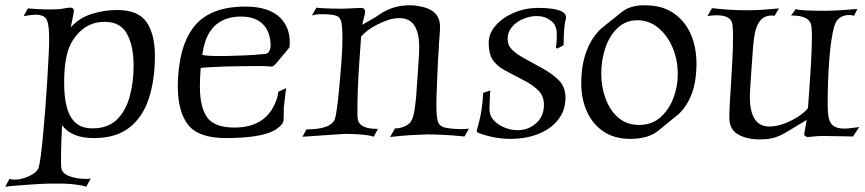

<svg xmlns="http://www.w3.org/2000/svg" viewBox="-56 -513 3287 730"><path d="M-36 197 -20 167Q-12 170 -1 170Q16 170 35.5 164Q55 158 71 147.5Q87 137 91 124Q95 111 99.5 76Q104 41 108.5 -7.5Q113 -56 117 -109Q121 -162 124 -213Q127 -264 129 -303.5Q131 -343 131 -363Q131 -416 122.5 -436.5Q114 -457 79 -457Q70 -457 59 -455.5Q48 -454 34 -452L50 -481Q61 -480 84.5 -478.5Q108 -477 136 -477Q167 -477 185 -480.5Q203 -484 211 -484Q225 -484 225 -470Q225 -469 222.5 -456Q220 -443 217 -429Q214 -415 213 -409Q245 -445 292.5 -460Q340 -475 389 -475Q470 -475 501.5 -428.5Q533 -382 533 -301Q533 -210 510 -139Q487 -68 436 -28Q385 12 301 12Q216 12 180 -37Q179 -19 177.5 18.5Q176 56 176 88Q176 99 176 108Q176 117 177 124Q179 146 207 156.5Q235 167 266 167Q272 167 278 167Q284 167 289 166L272 197Q230 183 132 185Q125 185 103.5 186Q82 187 54 189Q26 191 1.5 193Q-23 195 -36 197ZM296 -25Q354 -25 388 -58Q422 -91 437 -145.5Q452 -200 452 -264Q452 -338 427 -384Q402 -430 342 -430Q266 -430 221 -360Q193 -317 189 -236Q188 -225 188 -214.5Q188 -204 188 -193Q188 -146 197.5 -107.5Q207 -69 230.5 -47Q254 -25 296 -25Z M804 12Q699 12 659.5 -38Q620 -88 620 -186Q620 -239 630.5 -293Q641 -347 665 -387Q722 -488 877 -488Q967 -488 1010 -445Q1051 -404 1045 -334Q1041 -328 1033 -318.5Q1025 -309 1013 -295Q1000 -278 990.5 -268.5Q981 -259 976 -260Q965 -261 952.5 -261.5Q940 -262 927 -262Q904 -262 885 -261.5Q866 -261 846 -261Q825 -261 796 -260Q767 -259 742 -257.5Q717 -256 707 -255Q704 -215 704 -183Q704 -106 731.5 -67Q759 -28 835 -28Q967 -28 1000 -149Q1001 -154 1001 -158Q1001 -162 1002 -164L1032 -178Q1031 -169 1028.5 -151Q1026 -133 1023 -103Q1023 -93 1023 -81Q1023 -69 1022 -54Q1019 -41 1006 -31Q983 -9 931.5 1.5Q880 12 804 12ZM779 -300Q790 -300 803.5 -300Q817 -300 832 -301Q874 -302 904.5 -304Q935 -306 954 -308Q970 -311 973 -337Q973 -391 944 -420.5Q915 -450 861 -450Q756 -450 724 -354Q720 -340 717.5 -329Q715 -318 713 -304Q723 -302 739.5 -301Q756 -300 779 -300Z M1427 8 1446 -25Q1463 -24 1483 -32.5Q1503 -41 1510 -58Q1516 -70 1519.5 -91Q1523 -112 1526 -143Q1531 -211 1533.5 -249Q1536 -287 1537 -305Q1538 -323 1538 -332Q1538 -444 1464 -444Q1440 -444 1419.5 -437Q1399 -430 1379 -420Q1338 -399 1317 -374L1310 -275Q1306 -217 1304.5 -174Q1303 -131 1303 -102Q1303 -89 1303 -79.5Q1303 -70 1304 -63Q1308 -22 1381 -23L1365 7Q1341 -3 1259 -4Q1251 -4 1209.5 -1Q1168 2 1094 7L1109 -21Q1205 -21 1218 -63Q1223 -80 1229 -132Q1235 -184 1242 -276Q1244 -302 1245 -324.5Q1246 -347 1246 -366Q1246 -408 1242 -428Q1238 -448 1221.5 -453.5Q1205 -459 1168 -459Q1156 -459 1147 -458Q1138 -457 1130 -454L1147 -484Q1150 -483 1176.5 -481.5Q1203 -480 1240 -480Q1263 -480 1284.5 -481.5Q1306 -483 1317 -483Q1332 -483 1332 -468Q1332 -460 1327 -442.5Q1322 -425 1322 -419Q1340 -430 1355.5 -438.5Q1371 -447 1384 -456Q1436 -493 1501 -493Q1519 -493 1534 -490Q1617 -478 1617 -412Q1617 -395 1615 -373Q1613 -351 1612 -325Q1611 -315 1609.5 -285.5Q1608 -256 1606.5 -220.5Q1605 -185 1604 -157Q1603 -129 1603 -121Q1603 -77 1607.5 -56Q1612 -35 1632 -29Q1652 -23 1696 -22Q1717 -22 1727 -24L1710 6Q1672 2 1636 0Q1600 -2 1566 -2Q1538 -1 1503 1Q1468 3 1427 8Z M1886 15Q1826 15 1767 -6Q1752 -11 1758 -21Q1769 -59 1774.5 -93.5Q1780 -128 1781 -160L1808 -169Q1805 -118 1805 -98Q1805 -73 1822 -55Q1839 -37 1863.5 -27.5Q1888 -18 1912 -18Q1953 -18 1982.5 -44.5Q2012 -71 2012 -114Q2012 -149 1989.5 -170.5Q1967 -192 1935 -208Q1892 -230 1862 -246.5Q1832 -263 1817 -286Q1802 -309 1802 -350Q1802 -386 1829 -416.5Q1856 -447 1899 -465Q1942 -483 1990 -483H1991Q2050 -483 2079 -470Q2087 -466 2091.5 -460.5Q2096 -455 2096 -446V-443Q2091 -426 2089 -401Q2087 -376 2087 -341L2062 -328L2057 -334Q2058 -336 2059.5 -347Q2061 -358 2061 -383Q2061 -418 2038 -435Q2015 -452 1985 -452Q1959 -452 1933 -441Q1907 -430 1890.5 -410.5Q1874 -391 1874 -365Q1874 -341 1891 -324Q1908 -307 1937 -291.5Q1966 -276 2003 -255Q2044 -233 2069 -207.5Q2094 -182 2094 -142Q2094 -92 2065 -56.5Q2036 -21 1989 -3Q1942 15 1886 15Z M2340 15Q2280 15 2238.5 -13Q2197 -41 2175.5 -89Q2154 -137 2154 -196Q2154 -264 2173 -316Q2192 -368 2227 -402Q2232 -406 2252 -422.5Q2272 -439 2309 -468Q2340 -493 2395 -493Q2460 -493 2503.5 -464Q2547 -435 2569.5 -385Q2592 -335 2592 -271Q2592 -205 2574.5 -157.5Q2557 -110 2523 -78Q2510 -68 2491.5 -52.5Q2473 -37 2448 -17Q2410 15 2340 15ZM2374 -38Q2422 -38 2454.5 -66.5Q2487 -95 2504 -139.5Q2521 -184 2521 -231Q2521 -285 2501.5 -331.5Q2482 -378 2447 -407Q2412 -436 2367 -436Q2323 -436 2292 -406.5Q2261 -377 2245.5 -330.5Q2230 -284 2230 -233Q2230 -183 2246.5 -138Q2263 -93 2295 -65.5Q2327 -38 2374 -38Z M2833 17Q2783 17 2750 -2Q2717 -21 2717 -66Q2717 -87 2719 -124Q2721 -161 2724 -205.5Q2727 -250 2729 -293.5Q2731 -337 2731 -372Q2731 -386 2730.5 -398Q2730 -410 2729 -419Q2725 -455 2668 -455Q2659 -455 2649.5 -454Q2640 -453 2634 -452L2651 -482Q2685 -478 2718 -476Q2751 -474 2783 -474Q2815 -474 2845.5 -476Q2876 -478 2906 -481L2889 -453Q2887 -453 2884.5 -453.5Q2882 -454 2880 -454Q2851 -454 2836 -436.5Q2821 -419 2815 -391Q2809 -363 2807 -332Q2802 -264 2799.5 -226Q2797 -188 2796 -171Q2795 -154 2795 -146Q2795 -32 2869 -32Q2895 -32 2924 -42.5Q2953 -53 2978.5 -69.5Q3004 -86 3016 -102Q3024 -209 3027.5 -272.5Q3031 -336 3031 -372Q3031 -385 3030.5 -395Q3030 -405 3029 -413Q3024 -455 2952 -454L2970 -479Q2973 -476 2992.5 -474.5Q3012 -473 3037 -472.5Q3062 -472 3080 -472Q3115 -472 3152 -475Q3189 -478 3204 -479L3191 -453Q3182 -456 3174 -456Q3128 -456 3116 -413Q3110 -393 3105 -359.5Q3100 -326 3097 -286Q3094 -246 3092.5 -205.5Q3091 -165 3091 -132Q3091 -119 3091 -107.5Q3091 -96 3092 -86Q3094 -51 3109 -37.5Q3124 -24 3154 -24Q3166 -24 3180.5 -26Q3195 -28 3211 -30L3187 6Q3172 6 3141.5 5Q3111 4 3075 4Q3053 4 3036 6Q3019 8 3017 8Q3010 8 3005.5 4.5Q3001 1 3002 -5Q3005 -21 3007.5 -36Q3010 -51 3011 -57Q2967 -31 2940.5 -14.5Q2914 2 2891 9.5Q2868 17 2833 17Z"/></svg>

Font: Luxurious Roman
Style: Regular
Weight: 400
Designer: Robert E. Leuschke
Foundry: Robert E. Leuschke
Version: Version 1.010; ttfautohint (v1.8.3)